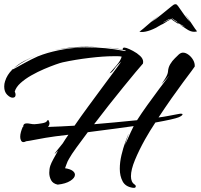

<svg xmlns="http://www.w3.org/2000/svg" viewBox="-33 -868 956 912"><path d="M177 -617Q223 -631 273 -638.5Q323 -646 378 -646Q391 -646 404.5 -645.5Q418 -645 431 -644Q422 -644 412.5 -644.5Q403 -645 394 -645Q345 -645 299.5 -640.5Q254 -636 222 -629Q212 -626 200.5 -623.5Q189 -621 177 -617ZM598 24Q563 19 549.5 -6.5Q536 -32 536 -66Q536 -98 544 -131.5Q552 -165 562 -192.5Q572 -220 578 -233Q579 -234 574.5 -222Q570 -210 565.5 -196.5Q561 -183 560 -179Q564 -186 571.5 -203.5Q579 -221 588 -240Q597 -259 602 -269Q554 -262 499 -255Q444 -248 384 -240Q354 -200 330 -167Q306 -134 295 -114Q288 -103 282.5 -87Q277 -71 276 -69Q301 -65 312 -56.5Q323 -48 323 -38Q323 -23 301 -9Q279 5 241 9Q218 4 209.5 -12.5Q201 -29 201 -47Q201 -66 206 -81Q210 -93 220 -111.5Q230 -130 243 -153Q236 -146 231.5 -141.5Q227 -137 226 -137Q225 -137 237.5 -153Q250 -169 265 -187Q271 -197 278 -207.5Q285 -218 292 -228Q222 -220 184 -213.5Q146 -207 126.5 -203Q107 -199 91 -197Q84 -193 78 -193Q71 -193 67 -200.5Q63 -208 63 -218Q63 -229 66.5 -241.5Q70 -254 75 -265H77Q77 -282 94 -282Q102 -282 111.5 -280Q121 -278 131 -278Q148 -279 167 -282.5Q186 -286 189 -292Q193 -298 195 -298Q198 -298 201 -288Q202 -286 202 -283Q202 -273 195 -265Q254 -267 321 -271Q352 -316 385.5 -361.5Q419 -407 450 -449Q481 -491 505.5 -524Q530 -557 543 -575Q523 -559 510.5 -540.5Q498 -522 488 -520Q500 -534 520 -557Q540 -580 545 -599Q537 -601 527 -601Q517 -601 506 -601Q459 -601 392 -593Q325 -585 265 -572Q255 -570 231 -561.5Q207 -553 176.5 -540Q146 -527 116 -510Q86 -493 64.5 -473.5Q43 -454 37 -433Q41 -425 41 -418Q41 -404 27 -404Q15 -404 1 -418Q-13 -432 -13 -457Q-13 -470 -9 -482Q-4 -498 4.5 -511.5Q13 -525 25 -537Q34 -541 60.5 -556Q87 -571 117.5 -586.5Q148 -602 170 -609Q214 -624 268.5 -633.5Q323 -643 387 -643Q425 -643 468 -639Q511 -635 557 -626Q564 -624 564 -627Q564 -629 556 -630Q531 -635 506 -638.5Q481 -642 457 -643Q481 -642 504.5 -639.5Q528 -637 550 -632V-635Q550 -642 558 -642Q560 -642 568 -640Q580 -636 599 -626Q618 -616 632.5 -602.5Q647 -589 647 -574Q647 -569 646 -566Q635 -554 610.5 -524.5Q586 -495 553 -454.5Q520 -414 484 -368.5Q448 -323 414 -278Q458 -282 510.5 -286.5Q563 -291 618 -297Q639 -330 667 -369Q695 -408 723 -445.5Q751 -483 771 -509L734 -468Q740 -476 752 -495.5Q764 -515 765 -528Q766 -547 775.5 -563Q785 -579 797.5 -591Q810 -603 817 -610Q827 -618 836 -618Q849 -618 862.5 -608Q876 -598 884.5 -583Q893 -568 892 -552Q892 -551 877 -531Q862 -511 837 -477.5Q812 -444 781.5 -400.5Q751 -357 720 -310Q744 -313 767 -317.5Q790 -322 812 -326Q817 -327 820.5 -327.5Q824 -328 826 -328Q834 -328 834 -325Q834 -319 816 -311Q794 -302 705 -286Q692 -266 679.5 -246Q667 -226 656 -206Q627 -154 608 -108Q589 -62 589 -31Q589 -3 606 8Q612 12 612 17Q612 26 598 24ZM158 -611H159L160 -612H161H162Q163 -613 163.5 -613Q164 -613 164 -613Q165 -613 165 -613Q166 -614 166 -614Q167 -614 167 -614Q168 -614 168 -614Q169 -615 169.5 -615Q170 -615 169 -615Q170 -615 171 -615H169L168 -614H167H166L165 -613H164Q164 -613 163.5 -613Q163 -613 162 -612Q162 -612 161 -612Q161 -612 160 -612Q160 -611 159.5 -611Q159 -611 159 -611Q159 -611 158 -611ZM144 -606H145H146L147 -607Q147 -607 147.5 -607Q148 -607 148 -607Q149 -608 148 -608Q149 -608 149 -608H148V-607Q148 -607 147.5 -607Q147 -607 147 -607Q147 -607 147 -607Q147 -607 147 -607Q146 -607 146 -606Q146 -606 146 -606Q146 -606 145 -606Q145 -606 145 -606Q146 -606 145 -606Q144 -606 144 -606ZM32 -543Q54 -564 83.5 -579Q113 -594 144 -606Q86 -583 40 -549ZM29 -541Q29 -541 28.5 -540.5Q28 -540 25 -537Q21 -535 21 -535Q21 -535 23 -536.5Q25 -538 29 -541L25 -539L32 -543ZM641 -716Q633 -716 629 -717Q645 -729 671 -752Q697 -775 724 -796Q726 -798 719 -792Q712 -786 702.5 -777.5Q693 -769 685 -763Q705 -775 732 -797.5Q759 -820 778 -835L791 -845Q796 -848 800 -848Q805 -848 808 -845V-844Q810 -843 812 -840.5Q814 -838 815 -836Q826 -820 842 -797.5Q858 -775 871 -763Q865 -772 856 -785Q847 -798 849 -796Q865 -775 879.5 -752.5Q894 -730 903 -719Q899 -718 896 -717.5Q893 -717 889 -717Q873 -717 855.5 -728.5Q838 -740 820 -752Q826 -749 833 -745.5Q840 -742 847 -740L823 -753Q822 -754 821 -754L818 -756Q812 -758 808 -762Q809 -763 809 -763.5Q809 -764 805 -767Q800 -771 794.5 -774Q789 -777 784 -781Q783 -781 783 -780.5Q783 -780 782 -780Q788 -776 794.5 -771.5Q801 -767 808 -762Q808 -761 810 -759L818 -753Q812 -755 804.5 -760.5Q797 -766 786 -773Q785 -773 783.5 -775Q782 -777 780 -778Q778 -777 775.5 -775.5Q773 -774 772 -773Q762 -768 752 -761Q742 -754 732 -750Q705 -733 681.5 -724.5Q658 -716 641 -716ZM743 -761 778 -779Q769 -778 763.5 -774Q758 -770 750 -766Q745 -764 744.5 -763.5Q744 -763 743 -761ZM821 -754 823 -753Q826 -751 821.5 -753.5Q817 -756 821 -754Z"/></svg>

Font: Smooch
Style: Regular
Weight: 400
Designer: Robert E. Leuschke
Foundry: Robert E. Leuschke
Version: Version 1.010; ttfautohint (v1.8.3)